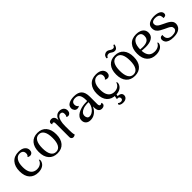

<svg xmlns="http://www.w3.org/2000/svg" viewBox="253 -2022 3571 3571"><g transform="rotate(-45 2038.5 -236.5)"><path d="M278 13Q167 13 104.5 -55Q42 -123 42 -253Q42 -378 105.5 -450.5Q169 -523 285 -523Q370 -523 414 -487Q458 -451 458 -396Q458 -360 438 -338Q418 -316 386 -316Q372 -316 357.5 -321Q343 -326 335 -337Q351 -345 359 -362Q367 -379 367 -403Q367 -432 354.5 -450.5Q342 -469 322 -477Q302 -485 276 -485Q216 -485 177.5 -429.5Q139 -374 139 -267Q139 -187 160.5 -138.5Q182 -90 219.5 -68.5Q257 -47 303 -47Q339 -47 368.5 -59Q398 -71 419 -94Q440 -117 448 -150Q458 -146 462 -134Q466 -122 459 -96Q442 -43 394 -15Q346 13 278 13Z M782 13Q672 13 610.5 -57.5Q549 -128 549 -254Q549 -381 610.5 -452Q672 -523 782 -523Q892 -523 953 -452Q1014 -381 1014 -254Q1014 -128 953 -57.5Q892 13 782 13ZM782 -25Q848 -25 882.5 -84Q917 -143 917 -254Q917 -366 882.5 -425.5Q848 -485 782 -485Q715 -485 680.5 -425.5Q646 -366 646 -254Q646 -143 680.5 -84Q715 -25 782 -25Z M1199 10Q1179 10 1163 -4.5Q1147 -19 1147 -44V-401Q1147 -429 1140.5 -440.5Q1134 -452 1119 -452Q1114 -452 1106 -449.5Q1098 -447 1093 -438Q1081 -454 1081 -471Q1081 -494 1097.5 -508Q1114 -522 1145 -522Q1185 -522 1206.5 -493.5Q1228 -465 1227 -407V-349L1215 -351Q1226 -436 1263.5 -479.5Q1301 -523 1359 -523Q1411 -523 1444 -495.5Q1477 -468 1477 -417Q1477 -383 1458 -361Q1439 -339 1414 -338Q1386 -337 1373 -351Q1386 -369 1389 -383.5Q1392 -398 1392 -415Q1392 -446 1378 -460.5Q1364 -475 1337 -475Q1311 -475 1288 -451.5Q1265 -428 1251 -376.5Q1237 -325 1237 -240Q1237 -183 1237.5 -145.5Q1238 -108 1239 -83.5Q1240 -59 1243 -42.5Q1246 -26 1252 -11Q1246 -5 1232.5 2Q1219 9 1199 10Z M1953 10Q1908 10 1884.5 -21Q1861 -52 1861 -122V-202L1881 -194Q1865 -135 1832 -88.5Q1799 -42 1753 -15.5Q1707 11 1652 11Q1594 11 1560 -20.5Q1526 -52 1526 -105Q1526 -148 1548.5 -180Q1571 -212 1609 -234Q1647 -256 1693 -269Q1735 -280 1778 -284Q1821 -288 1856 -287V-312Q1856 -398 1829 -441.5Q1802 -485 1737 -485Q1714 -485 1691.5 -478Q1669 -471 1654.5 -453.5Q1640 -436 1640 -405Q1640 -386 1649.5 -364.5Q1659 -343 1682 -334Q1672 -322 1658 -317.5Q1644 -313 1629 -313Q1592 -313 1570.5 -340.5Q1549 -368 1549 -402Q1549 -461 1602 -492Q1655 -523 1745 -523Q1850 -523 1899.5 -470.5Q1949 -418 1949 -307V-113Q1949 -60 1984 -60Q1991 -60 2000.5 -64.5Q2010 -69 2016 -79Q2022 -70 2024.5 -61.5Q2027 -53 2027 -45Q2027 -22 2006 -6Q1985 10 1953 10ZM1695 -51Q1722 -52 1751 -68.5Q1780 -85 1804 -113Q1828 -141 1843 -177Q1858 -213 1859 -253Q1836 -254 1809.5 -252.5Q1783 -251 1757.5 -246Q1732 -241 1712 -232Q1671 -217 1648 -190Q1625 -163 1625 -125Q1625 -96 1641 -72.5Q1657 -49 1695 -51Z M2314 13Q2203 13 2140.5 -55Q2078 -123 2078 -253Q2078 -378 2141.5 -450.5Q2205 -523 2321 -523Q2406 -523 2450 -487Q2494 -451 2494 -396Q2494 -360 2474 -338Q2454 -316 2422 -316Q2408 -316 2393.5 -321Q2379 -326 2371 -337Q2387 -345 2395 -362Q2403 -379 2403 -403Q2403 -432 2390.5 -450.5Q2378 -469 2358 -477Q2338 -485 2312 -485Q2252 -485 2213.5 -429.5Q2175 -374 2175 -267Q2175 -187 2196.5 -138.5Q2218 -90 2255.5 -68.5Q2293 -47 2339 -47Q2375 -47 2404.5 -59Q2434 -71 2455 -94Q2476 -117 2484 -150Q2494 -146 2498 -134Q2502 -122 2495 -96Q2478 -43 2430 -15Q2382 13 2314 13ZM2333 -10 2322 50Q2367 49 2393.5 68.5Q2420 88 2420 123Q2420 162 2391 186Q2362 210 2312 210Q2273 210 2252.5 199.5Q2232 189 2221 178Q2220 170 2224.5 159Q2229 148 2233 145Q2240 149 2253 158.5Q2266 168 2293 168Q2315 168 2328 156.5Q2341 145 2341 124Q2341 103 2326 89Q2311 75 2272 79L2289 -10Z M2818 13Q2708 13 2646.5 -57.5Q2585 -128 2585 -254Q2585 -381 2646.5 -452Q2708 -523 2818 -523Q2928 -523 2989 -452Q3050 -381 3050 -254Q3050 -128 2989 -57.5Q2928 13 2818 13ZM2818 -25Q2884 -25 2918.5 -84Q2953 -143 2953 -254Q2953 -366 2918.5 -425.5Q2884 -485 2818 -485Q2751 -485 2716.5 -425.5Q2682 -366 2682 -254Q2682 -143 2716.5 -84Q2751 -25 2818 -25ZM2960 -670Q2954 -631 2933.5 -605.5Q2913 -580 2879 -580Q2854 -580 2834.5 -591.5Q2815 -603 2797 -615Q2779 -627 2756 -627Q2732 -627 2717.5 -615Q2703 -603 2696 -585Q2691 -584 2684 -587.5Q2677 -591 2672 -595Q2679 -643 2705 -663Q2731 -683 2760 -683Q2786 -683 2805.5 -671Q2825 -659 2844 -647Q2863 -635 2886 -635Q2909 -635 2919.5 -648Q2930 -661 2937 -678Q2945 -678 2950.5 -676.5Q2956 -675 2960 -670Z M3373 13Q3264 13 3199.5 -55Q3135 -123 3135 -253Q3135 -378 3197 -450.5Q3259 -523 3377 -523Q3431 -523 3473 -506.5Q3515 -490 3539.5 -457.5Q3564 -425 3564 -377Q3564 -302 3503.5 -263.5Q3443 -225 3339 -225Q3298 -225 3258.5 -228.5Q3219 -232 3177 -241L3179 -275Q3204 -271 3235 -268Q3266 -265 3299 -264Q3332 -264 3362 -269.5Q3392 -275 3416 -288.5Q3440 -302 3453.5 -327Q3467 -352 3467 -390Q3467 -428 3453 -448Q3439 -468 3417.5 -476.5Q3396 -485 3373 -485Q3309 -485 3270.5 -428.5Q3232 -372 3232 -264Q3232 -183 3253 -135.5Q3274 -88 3311.5 -67.5Q3349 -47 3396 -47Q3450 -47 3490 -69.5Q3530 -92 3545 -132Q3555 -128 3559 -117Q3563 -106 3553 -81Q3534 -35 3486 -11Q3438 13 3373 13Z M3831 13Q3765 13 3723.5 -3Q3682 -19 3662.5 -46.5Q3643 -74 3643 -107Q3643 -124 3650 -138.5Q3657 -153 3672.5 -161.5Q3688 -170 3716 -165Q3713 -154 3712.5 -143.5Q3712 -133 3714 -121Q3717 -79 3749.5 -53Q3782 -27 3840 -27Q3891 -27 3924.5 -45.5Q3958 -64 3958 -102Q3958 -133 3938 -152.5Q3918 -172 3887 -186.5Q3856 -201 3822 -217Q3783 -236 3746.5 -256.5Q3710 -277 3686.5 -309Q3663 -341 3663 -391Q3663 -439 3688.5 -468Q3714 -497 3756 -510.5Q3798 -524 3846 -524Q3928 -524 3975.5 -498Q4023 -472 4023 -424Q4023 -406 4013.5 -392Q4004 -378 3980 -375Q3972 -373 3965 -373.5Q3958 -374 3950 -376Q3952 -387 3951.5 -399Q3951 -411 3947 -421Q3943 -452 3915.5 -468.5Q3888 -485 3843 -485Q3818 -485 3795.5 -478.5Q3773 -472 3759.5 -457.5Q3746 -443 3746 -419Q3746 -387 3763.5 -366Q3781 -345 3810.5 -329.5Q3840 -314 3873 -298Q3903 -284 3933 -269Q3963 -254 3988 -235.5Q4013 -217 4028 -192.5Q4043 -168 4043 -133Q4043 -99 4023.5 -65Q4004 -31 3958 -9Q3912 13 3831 13Z"/></g></svg>

Font: Arima Thin Medium
Style: Regular
Weight: 500
Version: Version 1.100